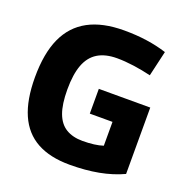

<svg xmlns="http://www.w3.org/2000/svg" viewBox="-129 -827 920 954"><g transform="rotate(20 331.0 -350.0)"><path d="M30 -340Q30 -466 67 -547.5Q104 -629 179 -669.5Q254 -710 368 -710Q401 -710 430.5 -708Q460 -706 488 -702Q516 -698 542.5 -692Q569 -686 594 -678L563 -544Q517 -555 470 -561.5Q423 -568 382 -568Q320 -568 280 -543.5Q240 -519 221 -468.5Q202 -418 202 -338Q202 -260 219.5 -213Q237 -166 272.5 -144.5Q308 -123 360 -123Q392 -123 419.5 -126.5Q447 -130 468 -137V-263H348V-394H620V-43Q562 -16 492.5 -3Q423 10 340 10Q236 10 167 -28Q98 -66 64 -143.5Q30 -221 30 -340Z"/></g></svg>

Font: Georama ExtraCondensed Thin
Style: Bold
Weight: 700
Version: Version 1.001